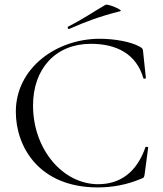

<svg xmlns="http://www.w3.org/2000/svg" viewBox="-20 -805 709 837"><path d="M282 -679C350 -709 415 -734 504 -756C521 -760 449 -790 440 -784C388 -754 339 -720 277 -689C273 -687 276 -676 282 -679ZM415 -636C225 -636 49 -508 49 -318C49 -164 151 12 406 12C469 12 532 1 596 -26C608 -30 609 -33 611 -49L626 -162C626 -165 615 -167 614 -163C575 -51 501 -2 408 -2C253 -2 124 -155 124 -345C124 -506 223 -614 376 -614C487 -614 574 -571 605 -464C606 -460 616 -462 616 -465L604 -578C603 -592 602 -594 590 -601C550 -624 476 -636 415 -636Z"/></svg>

Font: Cormorant SC
Style: Regular
Weight: 400
Designer: Christian Thalmann (Catharsis Fonts)
Version: Version 1.000;PS 001.000;hotconv 1.0.70;makeotf.lib2.5.58329